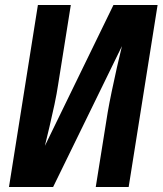

<svg xmlns="http://www.w3.org/2000/svg" viewBox="-20 -750 652 770"><path d="M16 0 132 -730H264L213 -410Q208 -376 198.5 -331Q189 -286 178.5 -242Q168 -198 160 -165L435 -730H612L496 0H364L412 -300Q418 -335 428 -383Q438 -431 449 -480Q460 -529 469 -565L193 0Z"/></svg>

Font: JetBrains Mono ExtraBold
Style: Italic
Weight: 800
Italic angle: -9°
Monospace: yes
Designer: Philipp Nurullin, Konstantin Bulenkov
Foundry: JetBrains
Version: Version 2.305; ttfautohint (v1.8.4.7-5d5b)